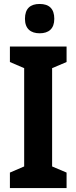

<svg xmlns="http://www.w3.org/2000/svg" viewBox="-20 -949 385 969"><path d="M180 -929C133 -929 106 -906 106 -854C106 -804 135 -781 180 -781C226 -781 254 -804 254 -854C254 -905 228 -929 180 -929ZM316 0V-78L243 -109V-605L316 -636V-714H30V-636L102 -605V-109L30 -78V0Z"/></svg>

Font: Noto Sans Devanagari UI Condensed
Style: Bold
Weight: 700
Width: 3
Designer: Jelle Bosma - Monotype Design Team
Foundry: Monotype Imaging Inc.
Version: Version 2.004